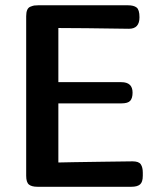

<svg xmlns="http://www.w3.org/2000/svg" viewBox="-20 -714 607 734"><path d="M80.1 -42V-651.9Q80.1 -667 84 -676Q87.9 -685.1 96.4 -688.5Q105 -691.9 110.6 -692.9Q116.2 -693.8 126 -693.8H469.2Q491.2 -693.8 502.2 -685.3Q513.2 -676.8 513.2 -647.9Q513.2 -604 473.1 -604Q284.2 -606.9 203.1 -606.9V-399.9H443.8Q486.8 -399.9 486.8 -359.9Q486.8 -338.9 478 -328.9Q469.2 -318.8 444.8 -318.8H203.1V-92.8Q215.3 -92.8 260.3 -94Q305.2 -95.2 372.6 -95.7Q439.9 -96.2 486.8 -97.2Q510.7 -97.2 518.3 -85.7Q525.9 -74.2 525.9 -54.2V-42Q525.9 -18.1 515.4 -9Q504.9 0 482.9 0H123Q101.1 0 90.6 -8.5Q80.1 -17.1 80.1 -42Z"/></svg>

Font: CMU Sans Serif Demi Condensed
Style: DemiCondensed
Weight: 600
Width: 3
Version: Version 0.7.0